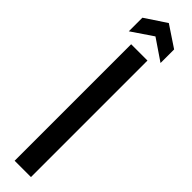

<svg xmlns="http://www.w3.org/2000/svg" viewBox="-294 -798 769 769"><g transform="rotate(45 90.0 -413.5)"><path d="M43.3 0V-660H135.7V0ZM0 -690V-767L90 -826.7L179.7 -767V-690L90 -751Z"/></g></svg>

Font: Bricolage Grotesque 96pt ExtraBold SemiCondensed
Style: Regular
Weight: 800
Width: 4
Version: Version 1.001;gftools[0.9.33.dev8+g029e19f]